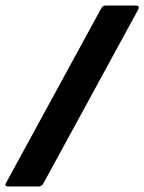

<svg xmlns="http://www.w3.org/2000/svg" viewBox="-41 -675 523 695"><path d="M-11 0Q-27 0 -18 -15L325 -644Q330 -655 342 -655H451Q458 -655 460.5 -651.5Q463 -648 459 -640L116 -11Q110 0 99 0Z"/></svg>

Font: Sofia Sans Semi Condensed Black
Style: Italic
Weight: 900
Italic angle: -9°
Version: Version 4.100